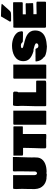

<svg xmlns="http://www.w3.org/2000/svg" viewBox="1408 -2364 951 3806"><g transform="rotate(-90 1883.0 -460.5)"><path d="M41 -557.6V-558.6V-542C41 -527.3 43 -512.7 43 -498C43 -493.2 42 -487.3 42 -482.4V-468.8C38.1 -390.6 40 -321.3 39.1 -245.1C43.9 -92.8 149.4 -25.4 248 -13.7H270.5C289.1 -11.7 314.5 -7.8 333 -8.8V-9.8C337.9 -9.8 347.7 -10.7 347.7 -14.6H359.4C366.2 -11.7 373 -11.7 379.9 -11.7C490.2 -11.7 608.4 -43 652.3 -144.5V-146.5C663.1 -169.9 666 -208 666 -244.1V-282.2C665 -289.1 665 -296.9 665 -305.7C665 -314.5 666 -324.2 666 -335V-365.2C668 -446.3 670.9 -520.5 673.8 -603.5V-679.7H402.3C393.6 -675.8 388.7 -668.9 388.7 -660.2C390.6 -622.1 390.6 -580.1 390.6 -537.1C390.6 -462.9 388.7 -392.6 387.7 -321.3V-249C387.7 -224.6 373 -202.1 351.6 -202.1C317.4 -202.1 314.5 -244.1 314.5 -265.6V-675.8H48.8C41 -668 39.1 -639.6 39.1 -613.3C39.1 -588.2 38.7 -569.4 41 -557.6Z M702.1 -494.1C702.1 -481.4 721.7 -478.5 732.4 -478.5H854.5C854.5 -470.7 855.5 -452.1 855.5 -443.4C855.5 -435.5 854.5 -426.8 854.5 -418.9V-406.2C854.5 -312.5 848.6 -227.5 846.7 -138.7V-33.2L866.2 -19.5H893.6C917 -19.5 935.5 -20.5 958 -20.5H997.1C1004.9 -20.5 1012.7 -21.5 1020.5 -21.5C1020.5 -18.6 1057.6 -17.6 1083 -17.6H1114.3C1127.9 -19.5 1127.9 -24.4 1129.9 -33.2V-482.4H1268.6C1273.4 -482.4 1281.2 -483.4 1282.2 -494.1V-650.4C1282.2 -659.2 1282.2 -668 1270.5 -669.9H702.1Z M1313.5 -18.6H1581.1C1587.9 -18.6 1589.8 -23.4 1592.8 -36.1V-671.9H1330.1C1325.2 -667 1314.5 -667 1313.5 -660.2Z M1693.4 -19.5H2141.6C2165 -19.5 2185.5 -23.4 2188.5 -39.1V-202.1C2188.5 -218.8 2176.8 -218.8 2165 -218.8H1958V-575.2C1958 -582 1968.8 -587.9 1969.7 -593.8V-615.2C1969.7 -626 1970.7 -635.7 1970.7 -646.5V-653.3C1963.9 -668.9 1958 -672.9 1950.2 -673.8C1942.4 -673.8 1932.6 -675.8 1929.7 -675.8C1927.7 -675.8 1925.8 -675.8 1924.8 -674.8C1916 -675.8 1907.2 -675.8 1899.4 -675.8H1852.5C1800.8 -675.8 1752 -676.8 1701.2 -677.7C1689.5 -667 1684.6 -632.8 1684.6 -593.8C1684.6 -559.6 1688.5 -524.4 1688.5 -502C1688.5 -414.1 1681.6 -328.1 1681.6 -244.1V-33.2C1688.8 -21.7 1688.8 -25.6 1693.4 -19.5Z M2226.6 -18.6H2494.1C2501 -18.6 2502.9 -23.4 2505.9 -36.1V-671.9H2243.2C2238.3 -667 2227.5 -667 2226.6 -660.2Z M2976.6 -482.4C3010.7 -482.4 3043 -480.5 3071.3 -480.5H3154.3L3168 -500C3163.1 -536.1 3159.2 -574.2 3131.8 -601.6C3086 -656.6 2989.2 -697.3 2880.9 -697.3C2738.4 -697.3 2574.2 -640.9 2574.2 -472.7C2574.2 -376 2629.9 -313.5 2773.4 -271.5H2802.7C2844.7 -259.8 2928.7 -245.1 2928.7 -213.9C2928.7 -186.5 2901.4 -174.8 2878.9 -174.8C2815.4 -174.8 2840.8 -232.4 2804.7 -232.4H2782.2C2751 -232.4 2713.9 -232.4 2685.5 -231.4C2682.6 -232.4 2680.7 -232.4 2678.7 -232.4H2666C2659.2 -232.4 2653.3 -232.4 2646.5 -231.4H2596.7C2590.8 -231.4 2585 -232.4 2579.1 -232.4C2572.3 -232.4 2568.4 -228.5 2568.4 -220.7C2573.2 -158.2 2597.7 -106.4 2659.2 -60.5V-54.7C2709 -15.6 2806.6 -8.8 2865.2 -5.9C2983.4 -13.7 3127.9 -33.2 3170.9 -163.1V-162.1C3178.7 -185.5 3182.6 -210.9 3182.6 -242.2C3182.6 -371.1 3072.3 -418.9 2979.5 -444.3L2908 -461.9C2886.5 -472.6 2832 -472.7 2832 -500C2832 -518.6 2871.1 -521.5 2877.9 -521.5C2951.4 -521.5 2928.2 -482.4 2976.6 -482.4Z M3356.4 -737.3 3368.2 -715.8H3473.6C3530.3 -718.8 3545.9 -711.9 3579.1 -749L3711.3 -897.5C3711.3 -912.2 3577.2 -912.7 3555.7 -914.1L3461.7 -916.5ZM3237.3 -630.9V-36.1L3252 -23.4H3735.4C3751 -24.4 3753.9 -32.2 3753.9 -44.9V-201.2C3749 -213.9 3731.4 -212.9 3717.8 -212.9H3655.3C3616.2 -212.9 3571.3 -210 3528.3 -210C3520.5 -210 3512.7 -210.9 3504.9 -210.9V-273.4H3583C3632.8 -273.4 3676.8 -278.3 3715.8 -278.3V-277.3C3720.7 -277.3 3721.7 -280.3 3724.6 -287.1V-299.8C3724.6 -316.4 3722.7 -319.3 3722.7 -339.8V-353.5C3722.7 -361.3 3721.7 -367.2 3721.7 -372.1V-390.6C3721.7 -395.5 3723.6 -402.3 3723.6 -407.2C3723.6 -418.9 3719.7 -427.7 3700.2 -427.7C3638.7 -427.7 3582 -423.8 3524.4 -423.8H3502.9V-484.4H3729.5C3738.3 -491.2 3742.2 -492.2 3743.2 -500V-663.1C3743.2 -669.9 3739.3 -674.8 3730.5 -675.8H3600.6C3501 -675.8 3400.4 -670.9 3301.8 -670.9H3276.4C3273.4 -671.9 3270.5 -671.9 3265.6 -671.9H3253.9C3235.4 -671.9 3237.3 -658.2 3237.3 -630.9Z"/></g></svg>

Font: Bowlby One SC
Style: Regular
Weight: 400
Width: 1
Version: Version 1.2